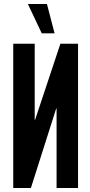

<svg xmlns="http://www.w3.org/2000/svg" viewBox="-20 -937 447 957"><path d="M369 -719V0H262V-396H260L134 0H46V-719H153V-340H155L281 -719ZM119 -917H214L252 -771H188Z"/></svg>

Font: Osterbar
Style: Regular
Weight: 500
Width: 3
Designer: Peter Wiegel, Basierend auf Erbar schmal-halbfette Grotesk v. Jacob Erbar
Foundry: Peter Wiegel
Version: Version 1.0